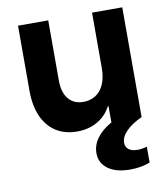

<svg xmlns="http://www.w3.org/2000/svg" viewBox="-82 -573 761 868"><g transform="rotate(-10 298.5 -139.5)"><path d="M537.6 0H398.9V-503.9H537.6ZM291.5 -113.3Q321.8 -113.3 346.2 -128.2Q370.6 -143.1 384.8 -174.1Q398.9 -205.1 398.9 -252L414.6 -158.2V-74.7H383.3L414.6 -158.2Q414.6 -107.4 392.3 -68.6Q370.1 -29.8 330.6 -8.1Q291 13.7 240.2 13.7Q183.6 13.7 142.8 -12.7Q102.1 -39.1 80.6 -88.1Q59.1 -137.2 59.1 -205.1V-503.9H197.8V-228.5Q197.8 -173.3 222.4 -143.3Q247.1 -113.3 291.5 -113.3ZM308.1 125.5Q308.1 88.9 331.3 56.9Q354.5 24.9 398.9 0H537.6Q491.2 21 465.3 47.4Q439.5 73.7 439.5 100.6Q439.5 120.6 453.9 131.6Q468.3 142.6 494.1 142.6Q505.9 142.6 517.1 140.6Q528.3 138.7 537.6 135.7V208.5Q496.6 224.6 446.8 224.6Q381.8 224.6 345 197.8Q308.1 170.9 308.1 125.5Z"/></g></svg>

Font: Wanted Sans Std Variable
Style: Regular
Weight: 400
Designer: Original Design by Kil Hyung-jin and Kang Hanbin, Wanted Lab, Inc;
Foundry: Wanted Lab, Inc.
Version: Version 1.003;Glyphs 3.2 (3227)